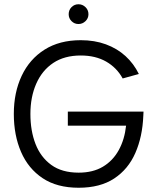

<svg xmlns="http://www.w3.org/2000/svg" viewBox="-20 -867 740 903"><path d="M655 -342Q655 -332 654 -322Q650 -224 616.5 -147.5Q583 -71 517 -27.5Q451 16 350 16Q248 16 180.5 -29Q113 -74 79 -152.5Q45 -231 45 -331Q45 -432 82 -510.5Q119 -589 189.5 -633.5Q260 -678 360 -678Q425 -678 478 -658.5Q531 -639 570 -603.5Q609 -568 633 -519L557 -498Q529 -549 479 -577.5Q429 -606 360 -606Q283 -606 230.5 -571Q178 -536 150.5 -473.5Q123 -411 123 -331Q123 -252 147 -190Q171 -128 221 -91.5Q271 -55 350 -55Q417 -55 464 -83Q511 -111 538.5 -161Q566 -211 573 -276H299V-342ZM349 -754Q330 -754 316.5 -767.5Q303 -781 303 -800Q303 -820 316.5 -833.5Q330 -847 349 -847Q368 -847 382 -833.5Q396 -820 396 -800Q396 -781 382 -767.5Q368 -754 349 -754Z"/></svg>

Font: Nata Sans
Style: Regular
Weight: 400
Designer: Daniel Uzquiano Cruz
Version: Version 1.001